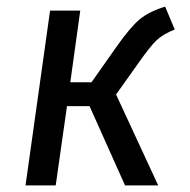

<svg xmlns="http://www.w3.org/2000/svg" viewBox="-20 -559 574 579"><path d="M507 -470Q471 -456 451 -436.5Q431 -417 394 -364L330 -274L457 0H357L250 -239H182L148 0H57L131 -527H222L192 -311H256L332 -419Q373 -477 401 -500.5Q429 -524 478 -539Z"/></svg>

Font: Fira Sans
Style: Italic
Weight: 400
Italic angle: -8°
Designer: bBox Type GmbH & Carrois Corporate GbR & Edenspiekermann AG
Foundry: bBox Type GmbH & Carrois Corporate GbR & Edenspiekermann AG
Version: Version 4.301